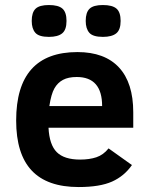

<svg xmlns="http://www.w3.org/2000/svg" viewBox="-20 -736 598 771"><path d="M174.8 -223.1Q178.2 -154.8 208 -125Q237.8 -95.2 301.8 -95.2Q338.9 -95.2 366.9 -104.5Q395 -113.8 416 -140.1L509.8 -73.2Q479 -28.8 429.9 -6.8Q380.9 15.1 295.9 15.1Q169.4 15.1 107.2 -51.3Q44.9 -117.7 44.9 -252Q44.9 -526.9 291 -526.9Q400.4 -526.9 457.8 -465.1Q515.1 -403.3 515.1 -285.2V-223.1ZM390.1 -310.1Q390.1 -426.8 288.1 -426.8Q254.4 -426.8 232.9 -415.3Q211.4 -403.8 198.5 -381.1Q185.5 -358.4 178.2 -310.1ZM464.4 -651.9Q464.4 -616.2 446.8 -602.1Q429.2 -587.9 393.1 -587.9Q353 -587.9 338.6 -604.5Q324.2 -621.1 324.2 -651.9Q324.2 -686 339.6 -700.9Q355 -715.8 393.1 -715.8Q431.2 -715.8 447.8 -701.4Q464.4 -687 464.4 -651.9ZM247.1 -651.9Q247.1 -616.2 229.7 -602.1Q212.4 -587.9 176.3 -587.9Q136.2 -587.9 121.8 -604.5Q107.4 -621.1 107.4 -651.9Q107.4 -686 122.8 -700.9Q138.2 -715.8 176.3 -715.8Q214.4 -715.8 230.7 -701.4Q247.1 -687 247.1 -651.9Z"/></svg>

Font: Clear Sans
Style: Bold
Weight: 700
Foundry: Intel Corporation
Version: Version 1.00